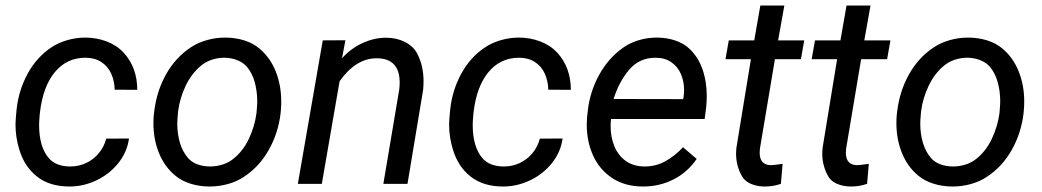

<svg xmlns="http://www.w3.org/2000/svg" viewBox="-20 -677 3837 707"><path d="M371.1 -166.5 455.1 -167Q447.8 -116.2 415.3 -75.9Q382.8 -35.6 335 -12.9Q287.1 9.8 235.8 9.8Q162.6 9.8 116.2 -26.9Q69.8 -63.5 50.8 -127Q37.1 -172.4 37.1 -217.8Q37.1 -229 39.1 -252.4L41 -273.4Q48.8 -345.7 82.3 -406.5Q115.7 -467.3 170.4 -503.4Q195.8 -520 228.3 -529.3Q260.7 -538.6 294.4 -538.6Q335.4 -538.6 372.8 -524.4Q410.2 -510.3 436 -482.4Q485.4 -427.7 485.4 -346.2L402.3 -346.7Q401.4 -379.9 389.2 -406.5Q377 -433.1 352.8 -448.7Q328.6 -464.4 294.4 -464.4Q226.1 -464.4 182.1 -411.6Q138.2 -358.9 127 -262.2L126 -252.9Q124 -229.5 124 -216.8Q124 -136.2 159.7 -94.7Q186 -64 239.3 -64Q270.5 -64 297.6 -76.9Q324.7 -89.8 344 -113Q363.3 -136.2 371.1 -166.5Z M547.9 -266.6Q556.6 -340.8 591.1 -402.6Q625.5 -464.4 681.6 -502Q708.5 -520 741.7 -529.3Q774.9 -538.6 809.1 -538.6Q846.2 -538.6 879.2 -528.3Q912.1 -518.1 935.5 -498Q975.1 -464.8 995.4 -413.8Q1015.6 -362.8 1015.6 -303.2Q1015.6 -286.6 1014.2 -270.5L1013.2 -259.3Q1004.4 -186.5 969.7 -125Q935.1 -63.5 878.9 -26.4Q852.1 -8.3 819.1 0.7Q786.1 9.8 751.5 9.8Q714.8 9.8 681.9 -0.5Q648.9 -10.7 625.5 -30.3Q585.9 -63 565.4 -113.5Q544.9 -164.1 544.9 -223.6Q544.9 -239.3 546.4 -255.4ZM634.8 -254.9Q632.8 -233.4 632.8 -221.7Q632.8 -184.6 642.3 -151.9Q651.9 -119.1 671.9 -95.7Q685.1 -80.1 706.8 -72Q728.5 -64 753.4 -64Q776.9 -64 799.3 -71Q821.8 -78.1 839.4 -92.3Q874.5 -120.1 896 -165Q917.5 -210 924.3 -259.3L925.3 -270.5Q927.2 -292 927.2 -303.7Q927.2 -340.8 918 -374.5Q908.7 -408.2 888.7 -431.6Q875 -447.3 852.8 -455.8Q830.6 -464.4 805.7 -464.4Q782.2 -464.4 760 -457Q737.8 -449.7 720.7 -435.5Q685.5 -406.7 663.8 -361.3Q642.1 -315.9 635.7 -266.6Z M1230.5 -377.9 1165 0H1076.7L1168.5 -528.3L1252 -528.8L1239.3 -462.4Q1273.4 -500 1316.2 -519Q1358.9 -538.1 1401.4 -538.1Q1439.9 -538.1 1470.7 -522.7Q1501.5 -507.3 1516.1 -480Q1539.6 -435.5 1539.6 -377.9Q1539.6 -362.3 1538.1 -346.2L1480.5 0H1391.6L1450.2 -347.7Q1451.7 -360.8 1451.7 -373Q1451.7 -462.4 1366.7 -462.4Q1290.5 -462.4 1230.5 -377.9Z M1967.8 -166.5 2051.8 -167Q2044.4 -116.2 2012 -75.9Q1979.5 -35.6 1931.6 -12.9Q1883.8 9.8 1832.5 9.8Q1759.3 9.8 1712.9 -26.9Q1666.5 -63.5 1647.5 -127Q1633.8 -172.4 1633.8 -217.8Q1633.8 -229 1635.7 -252.4L1637.7 -273.4Q1645.5 -345.7 1679 -406.5Q1712.4 -467.3 1767.1 -503.4Q1792.5 -520 1825 -529.3Q1857.4 -538.6 1891.1 -538.6Q1932.1 -538.6 1969.5 -524.4Q2006.8 -510.3 2032.7 -482.4Q2082 -427.7 2082 -346.2L1999 -346.7Q1998 -379.9 1985.8 -406.5Q1973.6 -433.1 1949.5 -448.7Q1925.3 -464.4 1891.1 -464.4Q1822.8 -464.4 1778.8 -411.6Q1734.9 -358.9 1723.6 -262.2L1722.7 -252.9Q1720.7 -229.5 1720.7 -216.8Q1720.7 -136.2 1756.3 -94.7Q1782.7 -64 1835.9 -64Q1867.2 -64 1894.3 -76.9Q1921.4 -89.8 1940.7 -113Q1960 -136.2 1967.8 -166.5Z M2545.4 -91.8Q2511.7 -42.5 2460.2 -16.4Q2408.7 9.8 2348.1 9.8Q2281.7 9.8 2234.9 -21Q2188 -51.8 2164.3 -103.5Q2140.6 -155.3 2140.6 -218.8Q2140.6 -226.6 2141.6 -244.1L2144.5 -270Q2152.3 -339.4 2186 -400.9Q2219.7 -462.4 2273.9 -501Q2299.8 -519.5 2332.3 -529.1Q2364.7 -538.6 2398.4 -538.6Q2434.1 -538.6 2465.3 -528.3Q2496.6 -518.1 2517.6 -498.5Q2550.3 -468.3 2566.4 -422.9Q2582.5 -377.4 2582.5 -323.2Q2582.5 -303.7 2580.1 -279.3L2574.7 -238.8H2230Q2228.5 -225.6 2228.5 -212.4Q2228.5 -172.4 2242.2 -138.7Q2255.9 -105 2284.2 -84.5Q2312.5 -64 2354.5 -64Q2394.5 -64 2429.2 -82.8Q2463.9 -101.6 2495.1 -134.8ZM2239.3 -312.5 2495.6 -312 2497.1 -319.8Q2499 -336.4 2499 -345.2Q2499 -377.4 2487.3 -404.5Q2475.6 -431.6 2451.9 -448Q2428.2 -464.4 2393.6 -464.4Q2335 -464.4 2297.4 -420.9Q2259.8 -377.4 2239.3 -312.5Z M2855.5 0Q2827.1 9.8 2796.4 9.8Q2767.6 9.8 2743.9 -0.5Q2720.2 -10.7 2708.5 -34.7Q2690.4 -70.8 2690.4 -111.8Q2690.4 -117.7 2691.4 -131.3L2745.1 -459H2651.4L2663.6 -528.3H2757.3L2779.8 -656.7H2868.2L2845.2 -528.3H2941.4L2929.2 -459H2833.5L2778.3 -129.9Q2777.3 -119.1 2777.3 -114.7Q2777.3 -69.3 2819.3 -68.8Q2827.6 -68.8 2861.8 -73.7Z M3172.9 0Q3144.5 9.8 3113.8 9.8Q3085 9.8 3061.3 -0.5Q3037.6 -10.7 3025.9 -34.7Q3007.8 -70.8 3007.8 -111.8Q3007.8 -117.7 3008.8 -131.3L3062.5 -459H2968.8L2981 -528.3H3074.7L3097.2 -656.7H3185.5L3162.6 -528.3H3258.8L3246.6 -459H3150.9L3095.7 -129.9Q3094.7 -119.1 3094.7 -114.7Q3094.7 -69.3 3136.7 -68.8Q3145 -68.8 3179.2 -73.7Z M3283.7 -266.6Q3292.5 -340.8 3326.9 -402.6Q3361.3 -464.4 3417.5 -502Q3444.3 -520 3477.5 -529.3Q3510.7 -538.6 3544.9 -538.6Q3582 -538.6 3615 -528.3Q3647.9 -518.1 3671.4 -498Q3710.9 -464.8 3731.2 -413.8Q3751.5 -362.8 3751.5 -303.2Q3751.5 -286.6 3750 -270.5L3749 -259.3Q3740.2 -186.5 3705.6 -125Q3670.9 -63.5 3614.7 -26.4Q3587.9 -8.3 3554.9 0.7Q3522 9.8 3487.3 9.8Q3450.7 9.8 3417.7 -0.5Q3384.8 -10.7 3361.3 -30.3Q3321.8 -63 3301.3 -113.5Q3280.8 -164.1 3280.8 -223.6Q3280.8 -239.3 3282.2 -255.4ZM3370.6 -254.9Q3368.7 -233.4 3368.7 -221.7Q3368.7 -184.6 3378.2 -151.9Q3387.7 -119.1 3407.7 -95.7Q3420.9 -80.1 3442.6 -72Q3464.4 -64 3489.3 -64Q3512.7 -64 3535.2 -71Q3557.6 -78.1 3575.2 -92.3Q3610.4 -120.1 3631.8 -165Q3653.3 -210 3660.2 -259.3L3661.1 -270.5Q3663.1 -292 3663.1 -303.7Q3663.1 -340.8 3653.8 -374.5Q3644.5 -408.2 3624.5 -431.6Q3610.8 -447.3 3588.6 -455.8Q3566.4 -464.4 3541.5 -464.4Q3518.1 -464.4 3495.8 -457Q3473.6 -449.7 3456.5 -435.5Q3421.4 -406.7 3399.7 -361.3Q3377.9 -315.9 3371.6 -266.6Z"/></svg>

Font: Mardoto
Style: Italic
Weight: 400
Italic angle: -12°
Designer: Christian Robertson, Vahan Hovhannisyan
Foundry: Google
Version: Version 1.000